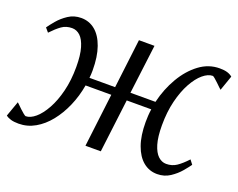

<svg xmlns="http://www.w3.org/2000/svg" viewBox="-108 -718 1108 894"><g transform="rotate(20 446.0 -271.0)"><path d="M50 10Q27 10 11.8 5.5Q-3.5 1 -13.5 -7L13.5 -82.5Q15 -81.5 22.5 -74Q30 -66.5 39.8 -57.2Q49.5 -48 58 -41.2Q66.5 -34.5 69.5 -34Q92.5 -34 117.5 -55.2Q142.5 -76.5 164.2 -115.8Q186 -155 199.5 -209.5Q213 -264 213 -330Q213 -388.5 202.2 -424.5Q191.5 -460.5 173.8 -477Q156 -493.5 133.5 -493.5Q104 -493.5 82.2 -478Q60.5 -462.5 34.5 -435L17.5 -455Q27 -469 46.5 -492.2Q66 -515.5 94 -534Q122 -552.5 157.5 -552.5Q197 -552.5 226.8 -528Q256.5 -503.5 273.2 -456.2Q290 -409 290 -340.5Q290 -331 289.5 -321.5Q289 -312 288 -303.5H415L444.5 -547H521.5L491 -303.5H615Q631 -371 664 -427.5Q697 -484 742.8 -518.2Q788.5 -552.5 843.5 -552.5Q866 -552.5 881 -548Q896 -543.5 906.5 -534.5L880.5 -460Q878.5 -461 871 -468.5Q863.5 -476 853.8 -485.2Q844 -494.5 836 -501.2Q828 -508 825 -508.5Q801.5 -508.5 776.2 -487.2Q751 -466 729.2 -426.5Q707.5 -387 694 -332.5Q680.5 -278 680.5 -212Q680.5 -154.5 691.2 -118.5Q702 -82.5 720 -65.8Q738 -49 760 -49Q789 -49 811.2 -64Q833.5 -79 860 -107.5L876 -86.5Q867 -73.5 847.5 -50.2Q828 -27 800 -8.5Q772 10 736.5 10Q697 10 667.2 -14.5Q637.5 -39 620.8 -85.8Q604 -132.5 604 -199.5Q604 -215 605 -231.2Q606 -247.5 608.5 -264H487L454.5 0H378.5L410.5 -264H283Q273.5 -208.5 252 -159Q230.5 -109.5 200 -71.5Q169.5 -33.5 131.5 -11.8Q93.5 10 50 10Z"/></g></svg>

Font: Merriweather 36pt Light
Style: Italic
Weight: 300
Italic angle: -7.8°
Version: Version 2.101